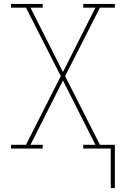

<svg xmlns="http://www.w3.org/2000/svg" viewBox="-20 -755 640 976"><path d="M543 201V0H403V-19H465L300 -346L135 -19H197V0H36V-19H112L289 -368L112 -716H36V-735H197V-716H135L300 -389L465 -716H403V-735H564V-716H488L311 -368L488 -19H564V201Z"/></svg>

Font: Iosevka Etoile Thin
Style: Regular
Weight: 100
Designer: Belleve Invis
Foundry: Belleve Invis
Version: Version 22.1.2; ttfautohint (v1.8.4)